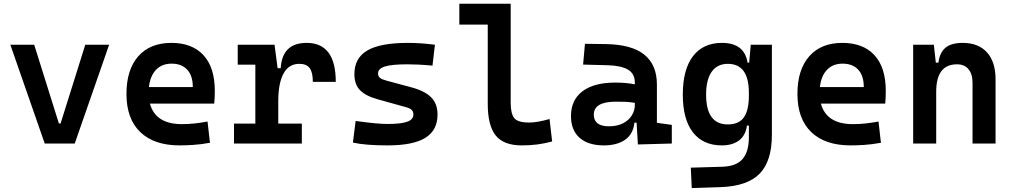

<svg xmlns="http://www.w3.org/2000/svg" viewBox="-20 -752 5313 1006"><path d="M214.4 0 34.2 -517.6H159.2L288.6 -105H297.4L426.8 -517.6H551.8L371.6 0Z M921.4 9.8Q787.6 9.8 715.1 -59.8Q642.6 -129.4 642.6 -259.8Q642.6 -386.7 704.3 -457Q766.1 -527.3 878.4 -527.3Q986.8 -527.3 1046.1 -462.9Q1105.5 -398.4 1105.5 -275.9Q1105.5 -240.7 1102.5 -209H765.6Q794.9 -101.6 933.1 -101.6Q967.3 -101.6 1000.2 -105.2Q1033.2 -108.9 1067.4 -115.2L1080.1 -3.9Q1031.7 4.9 991.9 7.3Q952.1 9.8 921.4 9.8ZM760.3 -295.9H990.2Q990.2 -355.5 960.9 -387Q931.6 -418.5 879.4 -418.5Q828.6 -418.5 797.9 -386.7Q767.1 -355 760.3 -295.9Z M1438 -222.7V-104.5H1561.5V0H1206.1V-104.5H1317.9V-413.1H1225.6V-517.6H1418.5L1434.6 -394.5H1450.7Q1458.5 -527.3 1586.9 -527.3Q1739.3 -527.3 1739.3 -323.2H1619.1Q1619.1 -373.5 1602.3 -395.5Q1585.4 -417.5 1548.3 -417.5Q1493.2 -417.5 1465.6 -366.7Q1438 -315.9 1438 -222.7Z M2010.7 9.8Q1894.5 9.8 1829.1 -4.9L1843.3 -118.2Q1900.4 -110.4 1941.4 -106.4Q1982.4 -102.5 2010.7 -102.5Q2082 -102.5 2114 -114.3Q2146 -126 2146 -151.4Q2146 -168 2136.7 -176.5Q2127.4 -185.1 2107.4 -190.4L1958.5 -231.9Q1896.5 -249 1866.7 -279.1Q1836.9 -309.1 1836.9 -363.8Q1836.9 -448.2 1905 -487.8Q1973.1 -527.3 2117.2 -527.3Q2151.9 -527.3 2186.5 -524.9Q2221.2 -522.5 2258.8 -517.6L2246.1 -408.2Q2203.6 -412.1 2171.6 -413.6Q2139.6 -415 2114.3 -415Q2033.2 -415 1997.1 -403.8Q1960.9 -392.6 1960.9 -367.7Q1960.9 -351.1 1971.7 -343.3Q1982.4 -335.4 2004.9 -329.6L2129.9 -295.9Q2202.6 -277.3 2237.5 -243.7Q2272.5 -210 2272.5 -151.9Q2272.5 -69.3 2208.7 -29.8Q2145 9.8 2010.7 9.8Z M2713.9 9.8Q2619.1 9.8 2577.4 -42Q2535.6 -93.8 2535.6 -207.5V-623H2386.7V-732.4H2655.8V-212.4Q2655.8 -158.7 2673.6 -134.3Q2691.4 -109.9 2752.9 -109.9Q2794.9 -109.9 2859.4 -128.4L2873 -10.7Q2832.5 0 2794.9 4.9Q2757.3 9.8 2713.9 9.8Z M3322.3 4.9 3315.4 -109.4H3304.2Q3297.9 -49.8 3255.6 -20Q3213.4 9.8 3144 9.8Q3062 9.8 3016.8 -30Q2971.7 -69.8 2971.7 -143.6Q2971.7 -228.5 3032.2 -273.9Q3092.8 -319.3 3203.6 -319.3Q3262.7 -319.3 3306.2 -310.1V-320.3Q3306.2 -365.7 3270.5 -387Q3234.9 -408.2 3164.1 -410.2L3035.2 -413.6L3044.9 -522.5L3154.3 -521Q3290 -519 3356 -465.6Q3421.9 -412.1 3421.9 -309.6V-108.4L3500 -97.7V0ZM3306.2 -212.9Q3279.8 -217.8 3256.1 -218.5Q3232.4 -219.2 3206.5 -219.2Q3091.3 -219.2 3091.3 -151.4Q3091.3 -90.3 3170.4 -90.3Q3215.8 -90.3 3245.8 -106.7Q3275.9 -123 3291 -148.2Q3306.2 -173.3 3306.2 -200.2Z M3604.5 233.4 3599.6 126.5 3765.6 121.6Q3837.9 119.1 3870.6 81.3Q3903.3 43.5 3903.8 -30.3V-93.8H3893.6Q3887.2 -43.5 3853 -16.8Q3818.8 9.8 3762.2 9.8Q3663.6 9.8 3610.6 -58.6Q3557.6 -127 3557.6 -256.3Q3557.6 -387.7 3610.8 -457.5Q3664.1 -527.3 3762.7 -527.3Q3880.4 -527.3 3897 -423.8H3905.3L3913.6 -517.6H4024.4V-45.9Q4024.4 92.3 3960.2 158Q3896 223.6 3755.9 228.5ZM3903.8 -265.6Q3903.8 -417.5 3793.5 -417.5Q3738.3 -417.5 3709 -376Q3679.7 -334.5 3679.7 -256.3Q3679.7 -100.1 3793.5 -100.1Q3851.6 -100.1 3877.7 -137.2Q3903.8 -174.3 3903.8 -251.5Z M4437 9.8Q4303.2 9.8 4230.7 -59.8Q4158.2 -129.4 4158.2 -259.8Q4158.2 -386.7 4220 -457Q4281.7 -527.3 4394 -527.3Q4502.4 -527.3 4561.8 -462.9Q4621.1 -398.4 4621.1 -275.9Q4621.1 -240.7 4618.2 -209H4281.2Q4310.5 -101.6 4448.7 -101.6Q4482.9 -101.6 4515.9 -105.2Q4548.8 -108.9 4583 -115.2L4595.7 -3.9Q4547.4 4.9 4507.6 7.3Q4467.8 9.8 4437 9.8ZM4275.9 -295.9H4505.9Q4505.9 -355.5 4476.6 -387Q4447.3 -418.5 4395 -418.5Q4344.2 -418.5 4313.5 -386.7Q4282.7 -355 4275.9 -295.9Z M5075.7 0V-317.4Q5075.7 -364.3 5054.4 -389.6Q5033.2 -415 4994.1 -415Q4885.3 -415 4885.3 -271.5V0H4764.6V-517.6H4873L4883.3 -423.8H4897Q4903.3 -476.1 4933.6 -501.7Q4963.9 -527.3 5024.4 -527.3Q5106.4 -527.3 5151.4 -477.5Q5196.3 -427.7 5196.3 -336.9V0Z"/></svg>

Font: CaskaydiaCove NF SemiBold
Style: Regular
Weight: 600
Designer: Aaron Bell
Foundry: Saja Typeworks
Version: Version 2111.001; VTT 6.35;Nerd Fonts 3.2.1